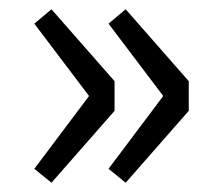

<svg xmlns="http://www.w3.org/2000/svg" viewBox="-20 -459 473 414"><path d="M91 -65 54 -95 172 -252 54 -408 91 -439 227 -284V-220ZM251 -65 214 -95 332 -252 214 -408 251 -439 387 -284V-220Z"/></svg>

Font: Assistant Medium
Style: Regular
Weight: 500
Designer: Hebrew By Ben Nathan, Latin by Paul Hunt
Version: Version 3.000